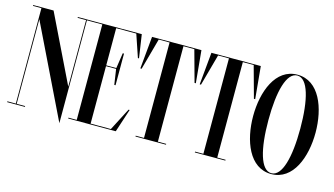

<svg xmlns="http://www.w3.org/2000/svg" viewBox="-86 -998 2326 1337"><g transform="rotate(15 1077.5 -330.0)"><path d="M463 -700H335V-694H396V-214.4L160 -700H13V-694H74V-6H13V0H141V-6H80V-615.6L402 47.5V-694H463Z M759.1 -6H613V-420H685.9L702.5 -309H711.5V-537H702.5L685.9 -426H613V-694H758L813 -532H821L796 -700H453V-694H513V-6H453V0H796L851 -168H843Z M1226 -700H870L848 -467H857.2L919.6 -694H998V-6H938V0H1158V-6H1098V-694H1176.4L1238.8 -467H1248Z M1654 -700H1298L1276 -467H1285.2L1347.6 -694H1426V-6H1366V0H1586V-6H1526V-694H1604.4L1666.8 -467H1676Z M1917.5 -708C1759.5 -708 1692.5 -526 1692.5 -350C1692.5 -174 1759.5 8 1917.5 8C2075.5 8 2142.5 -174 2142.5 -350C2142.5 -526 2075.5 -708 1917.5 -708ZM1917.5 2C1840.5 2 1802.5 -142 1802.5 -350C1802.5 -558 1840.5 -702 1917.5 -702C1994.5 -702 2032.5 -558 2032.5 -350C2032.5 -142 1994.5 2 1917.5 2Z"/></g></svg>

Font: Picaflor 72 pt
Style: Regular
Weight: 400
Designer: Ariel Martín Pérez
Foundry: Tunera Type Foundry
Version: Version 1.000;hotconv 1.0.109;makeotfexe 2.5.65596